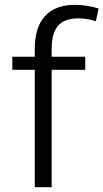

<svg xmlns="http://www.w3.org/2000/svg" viewBox="-20 -775 428 795"><path d="M124 -573Q124 -662 166.5 -708.5Q209 -755 291 -755Q314 -755 339.5 -751Q365 -747 388 -740L377 -687Q359 -693 341 -696Q323 -699 305 -699Q247 -699 220.5 -668.5Q194 -638 194 -573V0H124ZM31 -540H333V-486H31Z"/></svg>

Font: Pathway Extreme 28pt Light
Style: Regular
Weight: 300
Designer: Eduardo Rodriguez Tunni
Foundry: Eduardo Rodriguez Tunni
Version: Version 1.001;gftools[0.9.26]